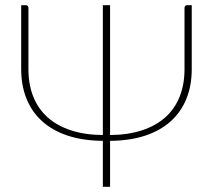

<svg xmlns="http://www.w3.org/2000/svg" viewBox="-20 -723 824 743"><path d="M722 -703V-455.5Q722 -391.5 701.2 -340.5Q680.5 -289.5 640.5 -253.5Q600.5 -217.5 541.5 -198Q482.5 -178.5 406 -178V0H378V-178Q301.5 -178.5 242.5 -198Q183.5 -217.5 143.5 -253.5Q103.5 -289.5 82.8 -340.5Q62 -391.5 62 -455.5V-703H79.5Q85 -703 87.5 -699.8Q90 -696.5 90 -692V-455.5Q90 -396 108.8 -349Q127.5 -302 164 -269.2Q200.5 -236.5 254.2 -218.8Q308 -201 378 -200.5V-703H406V-200.5Q476 -201 529.8 -218.8Q583.5 -236.5 620 -269.2Q656.5 -302 675.2 -349Q694 -396 694 -455.5V-692Q694 -696.5 696.5 -699.8Q699 -703 704.5 -703Z"/></svg>

Font: Lato ExtraLight
Style: Regular
Weight: 275
Designer: Lukasz Dziedzic with Adam Twardoch and Botio Nikoltchev
Foundry: tyPoland Lukasz Dziedzic
Version: Version 2.015; 2015-08-06; http://www.latofonts.com/